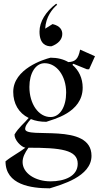

<svg xmlns="http://www.w3.org/2000/svg" viewBox="-20 -799 552 1045"><path d="M232 -136C266 -149 430 -184 430 -322C430 -373 409 -417 374 -446L379 -452L453 -422H465L497 -493L416 -529C406 -477 389 -463 352 -461C325 -477 292 -485 255 -485C218 -476 52 -424 52 -299C52 -236 81 -184 136 -157C114 -130 80 -104 59 -67C58 -37 95 1 118 5C88 29 44 51 10 79C10 207 149 226 251 226C311 207 478 163 478 49C478 -136 117 -40 117 -97C117 -114 131 -132 148 -151C172 -141 200 -136 232 -136ZM255 -162C190 -162 140 -233 140 -326C140 -400 173 -455 223 -455C288 -455 340 -387 340 -295C340 -219 307 -162 255 -162ZM266 -668 226 -643C229 -707 265 -751 291 -773L286 -779C229 -736 195 -681 195 -627C195 -560 230 -546 260 -547C296 -560 319 -584 319 -614C319 -634 309 -658 266 -668ZM103 83C103 57 115 33 135 5C309 5 403 16 403 92C403 161 330 188 255 188C171 188 103 143 103 83Z"/></svg>

Font: Mazius Display
Style: Regular
Weight: 400
Designer: Alberto Casagrande & Collletttivo
Foundry: Collletttivo
Version: Version 2.000;Glyphs 3.2 (3217)